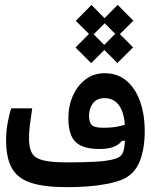

<svg xmlns="http://www.w3.org/2000/svg" viewBox="-20 -775 626 798"><path d="M258.3 2.9Q163.6 2.9 108.2 -15.4Q52.7 -33.7 29.1 -76.4Q5.4 -119.1 5.4 -192.4Q5.4 -230 12.2 -266.4Q19 -302.7 26.9 -324.7H113.8Q106.9 -278.8 103.8 -252Q100.6 -225.1 100.6 -198.7Q100.6 -160.6 112.5 -139.2Q124.5 -117.7 158.4 -108.9Q192.4 -100.1 258.3 -100.1Q314.5 -100.1 369.6 -102.5Q424.8 -105 456.1 -114.3Q473.1 -119.1 482.7 -128.2Q492.2 -137.2 496.1 -159.7Q500 -182.1 500 -226.6Q500 -278.8 488.8 -309.6Q477.5 -340.3 458.5 -353.8Q439.5 -367.2 415 -367.2Q382.3 -367.2 366.2 -345.5Q350.1 -323.7 350.1 -294.9Q350.1 -267.1 361.1 -255.6Q372.1 -244.1 409.2 -244.1Q445.3 -244.1 469.5 -249Q493.7 -253.9 521.5 -263.7L520 -190.4L486.3 -189.5Q475.6 -174.3 453.1 -165Q430.7 -155.8 393.1 -155.8Q324.7 -155.8 294.4 -184.6Q264.2 -213.4 264.2 -284.2Q264.2 -334.5 283 -377Q301.8 -419.4 335.7 -445.1Q369.6 -470.7 414.6 -470.7Q468.8 -470.7 505.9 -439.2Q543 -407.7 562.3 -353.3Q581.5 -298.8 581.5 -230Q581.5 -154.8 559.6 -101.8Q537.6 -48.8 485.8 -27.8Q459 -17.1 422.4 -10.3Q385.7 -3.4 344 -0.2Q302.2 2.9 258.3 2.9ZM360.4 -623.5 294.9 -688.5 360.4 -754.4 425.3 -688.5ZM358.9 -512.7 293.9 -577.6 358.9 -643.1 423.8 -577.6ZM469.2 -624 404.3 -689 469.2 -754.9 534.2 -689ZM467.8 -513.2 402.8 -578.1 467.8 -643.6 533.2 -578.1Z"/></svg>

Font: Cascadia Mono
Style: Regular
Weight: 400
Monospace: yes
Designer: Aaron Bell
Foundry: Saja Typeworks
Version: Version 2404.023